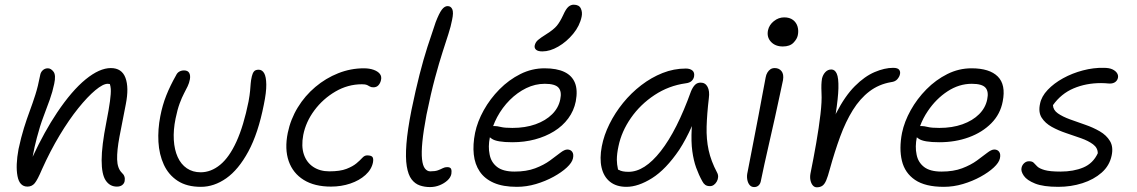

<svg xmlns="http://www.w3.org/2000/svg" viewBox="-20 -786 4843 818"><path d="M478 9Q448 9 430.5 -17Q413 -43 413 -103.5Q413 -164 433 -265Q444 -321 448.5 -354.5Q453 -388 452 -407Q451 -419 448 -428Q444 -429 439 -429Q419 -429 386 -401.5Q353 -374 313.5 -325Q274 -276 234 -209.5Q194 -143 159 -65Q140 -20 128 -5.5Q116 9 97 9Q63 9 54.5 -36Q46 -81 59 -151Q70 -202 82 -240.5Q94 -279 106.5 -312.5Q119 -346 130.5 -382Q142 -418 151 -465Q153 -478 162 -486.5Q171 -495 184 -495Q197 -495 208 -480.5Q219 -466 211 -429Q204 -395 192 -361.5Q180 -328 165 -288.5Q150 -249 137 -199Q127 -162 119 -118Q170 -227 223 -306Q286 -400 345 -448Q404 -496 452 -496Q499 -496 514.5 -454.5Q530 -413 516 -342Q500 -262 489 -203.5Q478 -145 479 -107Q480 -69 499 -50Q507 -43 510 -34Q513 -25 511 -14Q509 -4 500.5 2.5Q492 9 478 9Z M836 10Q776 10 737 -15.5Q698 -41 678 -84.5Q658 -128 655 -181.5Q652 -235 663 -291Q672 -338 688.5 -379.5Q705 -421 730 -465Q735 -476 744 -481Q753 -486 764 -486Q780 -486 786 -475.5Q792 -465 789 -448Q786 -432 779.5 -418.5Q773 -405 764 -388Q755 -371 745.5 -345.5Q736 -320 728 -281Q718 -232 720.5 -190Q723 -148 737 -117Q751 -86 776 -69Q801 -52 835 -52Q879 -52 918 -84Q957 -116 987.5 -183Q1018 -250 1039 -354Q1044 -382 1045.5 -399Q1047 -416 1048 -430Q1049 -444 1053 -461Q1056 -474 1062 -481.5Q1068 -489 1082 -489Q1097 -489 1105.5 -474Q1114 -459 1114.5 -426Q1115 -393 1104 -340Q1080 -218 1038 -140.5Q996 -63 944 -26.5Q892 10 836 10Z M1390 9Q1320 9 1274 -19.5Q1228 -48 1210 -99.5Q1192 -151 1206 -220Q1218 -278 1248.5 -328Q1279 -378 1323.5 -415.5Q1368 -453 1421 -474Q1474 -495 1530 -495Q1554 -495 1572 -488.5Q1590 -482 1598.5 -471Q1607 -460 1603 -444Q1600 -431 1592 -422.5Q1584 -414 1571 -414Q1561 -414 1555.5 -417.5Q1550 -421 1543.5 -424Q1537 -427 1522 -427Q1462 -427 1409 -396Q1356 -365 1319.5 -316Q1283 -267 1272 -211Q1263 -163 1274.5 -128.5Q1286 -94 1314.5 -75Q1343 -56 1383 -56Q1429 -56 1456 -66.5Q1483 -77 1498.5 -90Q1514 -103 1523.5 -113.5Q1533 -124 1544 -124Q1561 -124 1566.5 -117.5Q1572 -111 1569 -94Q1563 -64 1537 -40.5Q1511 -17 1472.5 -4Q1434 9 1390 9Z M1812 11Q1789 11 1768.5 4Q1748 -3 1733.5 -22Q1719 -41 1713 -77.5Q1707 -114 1711.5 -172.5Q1716 -231 1733 -317Q1751 -404 1767.5 -468.5Q1784 -533 1801 -586Q1818 -639 1836 -691Q1851 -730 1862.5 -745Q1874 -760 1887 -760Q1901 -760 1907 -746.5Q1913 -733 1906 -701Q1901 -674 1890.5 -641.5Q1880 -609 1865.5 -564Q1851 -519 1833.5 -454.5Q1816 -390 1797 -297Q1784 -228 1779.5 -182Q1775 -136 1778 -108Q1781 -80 1790.5 -68Q1800 -56 1813 -56Q1834 -56 1846 -60.5Q1858 -65 1866.5 -69.5Q1875 -74 1885 -74Q1899 -74 1902 -66Q1905 -58 1903 -45Q1900 -30 1886.5 -17.5Q1873 -5 1853.5 3Q1834 11 1812 11Z M2182 10Q2123 10 2084 -7Q2045 -24 2024 -55Q2003 -86 1998.5 -128Q1994 -170 2004 -220Q2014 -268 2041 -316.5Q2068 -365 2108 -405.5Q2148 -446 2197 -470.5Q2246 -495 2300 -495Q2352 -495 2384.5 -479.5Q2417 -464 2429.5 -433Q2442 -402 2433 -354Q2425 -314 2401 -281.5Q2377 -249 2340.5 -226.5Q2304 -204 2259 -192Q2214 -180 2163 -180Q2096 -180 2075 -195Q2070 -198 2067 -201Q2059 -161 2066 -128Q2072 -95 2097.5 -75Q2123 -55 2172 -55Q2223 -55 2260 -69Q2297 -83 2323 -102Q2349 -121 2367 -135Q2385 -149 2397 -149Q2411 -149 2418 -139Q2425 -129 2421 -111Q2417 -93 2395 -72.5Q2373 -52 2338.5 -33Q2304 -14 2263.5 -2Q2223 10 2182 10ZM2081 -249Q2084 -249 2087 -249Q2098 -249 2114 -245Q2130 -241 2163 -241Q2218 -241 2261.5 -256.5Q2305 -272 2332.5 -299.5Q2360 -327 2367 -363Q2374 -396 2359.5 -412.5Q2345 -429 2301 -429Q2260 -429 2222 -410.5Q2184 -392 2152 -360Q2120 -328 2098 -287Q2088 -268 2081 -249ZM2291 -567Q2272 -567 2264 -574Q2256 -581 2258 -592Q2261 -606 2272 -615.5Q2283 -625 2307 -640Q2339 -660 2352.5 -676.5Q2366 -693 2379 -721Q2391 -748 2401.5 -757Q2412 -766 2424 -766Q2447 -766 2454.5 -750Q2462 -734 2458 -715Q2450 -676 2422 -642Q2394 -608 2358.5 -587.5Q2323 -567 2291 -567Z M2649 10Q2606 10 2579 -11.5Q2552 -33 2543 -72Q2534 -111 2544 -163Q2553 -210 2576.5 -257.5Q2600 -305 2634.5 -347.5Q2669 -390 2712 -423Q2755 -456 2803 -475Q2851 -494 2902 -494Q2920 -494 2930 -485.5Q2940 -477 2937 -460Q2935 -449 2926.5 -441Q2918 -433 2901 -431Q2829 -421 2768.5 -381Q2708 -341 2668 -283.5Q2628 -226 2615 -163Q2608 -131 2608 -105Q2608 -87 2613 -64Q2615 -62 2617 -62Q2630 -54 2658 -54Q2726 -54 2795 -142Q2864 -230 2924 -397Q2931 -414 2940.5 -424Q2950 -434 2965 -434Q2985 -434 2994.5 -416Q3004 -398 3000 -368Q2992 -300 2990.5 -246.5Q2989 -193 2999 -146.5Q3009 -100 3035 -51Q3040 -42 3039.5 -32Q3039 -22 3034 -13Q3029 -4 3021.5 1.5Q3014 7 3005 7Q2992 7 2984.5 1.5Q2977 -4 2972 -14Q2957 -41 2946 -71.5Q2935 -102 2929.5 -142Q2924 -182 2927 -238Q2927 -243 2928 -249Q2902 -191 2874 -148Q2817 -64 2758 -27Q2699 10 2649 10Z M3193 11Q3181 11 3173.5 2Q3166 -7 3163.5 -22Q3161 -37 3165 -53Q3181 -137 3192.5 -195Q3204 -253 3212 -296Q3220 -339 3227 -376.5Q3234 -414 3242 -456Q3244 -468 3249.5 -477Q3255 -486 3262.5 -491Q3270 -496 3281 -496Q3299 -496 3309.5 -483Q3320 -470 3316 -445Q3311 -422 3302 -379.5Q3293 -337 3281.5 -285Q3270 -233 3258 -181Q3246 -129 3236.5 -85.5Q3227 -42 3222 -17Q3220 -4 3212.5 3.5Q3205 11 3193 11ZM3315 -588Q3283 -588 3264.5 -608Q3246 -628 3252 -657Q3257 -680 3277 -696Q3297 -712 3321 -712Q3344 -712 3358.5 -701Q3373 -690 3378 -672.5Q3383 -655 3379 -636Q3376 -620 3360.5 -604Q3345 -588 3315 -588Z M3460 12Q3450 12 3443 4Q3436 -4 3433 -17.5Q3430 -31 3433 -47Q3446 -111 3457.5 -177Q3469 -243 3475.5 -299Q3482 -355 3480 -389Q3479 -412 3479.5 -425Q3480 -438 3482 -451Q3486 -468 3496.5 -479Q3507 -490 3522 -490Q3537 -490 3545 -472Q3553 -454 3552 -410Q3551 -369 3540 -298Q3541 -302 3543 -305Q3580 -377 3622 -419Q3664 -461 3706.5 -479Q3749 -497 3785 -497Q3805 -497 3811 -488.5Q3817 -480 3814 -469Q3812 -459 3803 -448.5Q3794 -438 3776 -436Q3724 -427 3684 -396.5Q3644 -366 3613.5 -317Q3583 -268 3559.5 -204Q3536 -140 3515 -64Q3507 -34 3500 -17.5Q3493 -1 3483.5 5.5Q3474 12 3460 12Z M4001 10Q3922 10 3878.5 -19.5Q3835 -49 3822.5 -101Q3810 -153 3823 -220Q3833 -268 3860 -316.5Q3887 -365 3927 -405.5Q3967 -446 4016 -470.5Q4065 -495 4119 -495Q4196 -495 4231 -460Q4266 -425 4252 -354Q4242 -300 4203.5 -261Q4165 -222 4107.5 -201Q4050 -180 3982 -180Q3915 -180 3894 -195Q3889 -198 3886 -201Q3878 -161 3885 -128Q3891 -95 3916.5 -75Q3942 -55 3991 -55Q4042 -55 4079 -69Q4116 -83 4142 -102Q4168 -121 4186 -135Q4204 -149 4216 -149Q4230 -149 4237 -139Q4244 -129 4240 -111Q4236 -93 4214 -72.5Q4192 -52 4157.5 -33Q4123 -14 4082.5 -2Q4042 10 4001 10ZM3900 -249Q3903 -249 3906 -249Q3917 -249 3933 -245Q3949 -241 3982 -241Q4037 -241 4080.5 -256.5Q4124 -272 4151.5 -299.5Q4179 -327 4186 -363Q4193 -396 4178.5 -412.5Q4164 -429 4120 -429Q4066 -429 4017 -397Q3968 -365 3933 -313Q3912 -282 3900 -249Z M4489 10Q4425 10 4390 -4Q4355 -18 4342 -37Q4329 -56 4332 -70Q4334 -82 4343 -90.5Q4352 -99 4364 -99Q4378 -99 4384 -92.5Q4390 -86 4399 -77Q4408 -68 4430.5 -61.5Q4453 -55 4498 -55Q4554 -55 4595.5 -72.5Q4637 -90 4657 -133Q4657 -156 4637 -171Q4617 -186 4586 -197Q4555 -208 4522 -219Q4489 -230 4461 -245.5Q4433 -261 4418 -284.5Q4403 -308 4411 -344Q4417 -375 4443.5 -403Q4470 -431 4509 -452.5Q4548 -474 4593.5 -486Q4639 -498 4682 -497Q4706 -497 4719.5 -490.5Q4733 -484 4739 -474.5Q4745 -465 4743 -455Q4741 -444 4732 -437Q4723 -430 4708 -430Q4705 -430 4700 -430.5Q4695 -431 4687.5 -431.5Q4680 -432 4671 -432Q4607 -432 4554 -409.5Q4501 -387 4466 -338Q4467 -317 4487 -303Q4507 -289 4538.5 -277.5Q4570 -266 4603.5 -254.5Q4637 -243 4665.5 -226.5Q4694 -210 4709 -185Q4724 -160 4716 -123Q4707 -80 4673.5 -50.5Q4640 -21 4591.5 -5.5Q4543 10 4489 10Z"/></svg>

Font: Shantell Sans Light Light
Style: Italic
Weight: 300
Italic angle: -11°
Version: Version 1.008;[ac192a2d6]